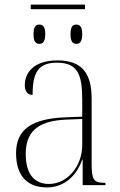

<svg xmlns="http://www.w3.org/2000/svg" viewBox="-20 -806 524 836"><path d="M114 -766H350V-786H114ZM151 -615C167 -615 177 -625 177 -657C177 -690 167 -699 151 -699C136 -699 126 -690 126 -657C126 -625 136 -615 151 -615ZM312 -615C328 -615 338 -625 338 -657C338 -690 328 -699 312 -699C297 -699 287 -690 287 -657C287 -625 297 -615 312 -615ZM184 10C265 10 316 -47 338 -111H340V0H439V-10H435C388 -10 379 -23 379 -93V-377C379 -489 335 -543 230 -543C131 -543 88 -493 88 -435C88 -408 100 -393 122 -393C122 -490 146 -533 228 -533C318 -533 338 -482 338 -373V-298L262 -295C119 -289 50 -243 50 -139C50 -39 100 10 184 10ZM193 -5C124 -5 92 -56 92 -135C92 -226 137 -279 265 -285L338 -288V-173C338 -86 276 -5 193 -5Z"/></svg>

Font: Noto Serif Display SemiCondensed ExtraLight
Style: Regular
Weight: 200
Width: 4
Designer: Monotype Design Team
Foundry: Monotype Imaging Inc.
Version: Version 2.009